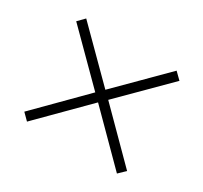

<svg xmlns="http://www.w3.org/2000/svg" viewBox="-103 -720 776 733"><g transform="rotate(30 285.5 -353.0)"><path d="M513.2 -551.8 314 -353 512.2 -153.8 483.4 -126 285.2 -325.2 86.9 -126 59.1 -153.8 256.8 -353 58.1 -551.8 85.9 -580.1 285.2 -380.9 484.4 -580.1Z"/></g></svg>

Font: Open Sans Hebrew Light
Style: Regular
Weight: 300
Foundry: Ascender Corporation, Yanek Iontef
Version: Version 2.001;PS 002.001;hotconv 1.0.70;makeotf.lib2.5.58329